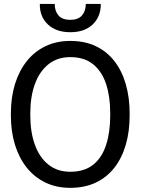

<svg xmlns="http://www.w3.org/2000/svg" viewBox="-20 -925 700 956"><path d="M329.6 10.3Q260.7 10.3 206.1 -16.1Q151.4 -42.5 113 -90.6Q74.7 -138.7 54.4 -204.6Q34.2 -270.5 34.2 -350.1V-360.4Q34.2 -439.5 54.4 -505.6Q74.7 -571.8 113 -620.1Q151.4 -668.5 206.1 -694.8Q260.7 -721.2 329.6 -721.2Q402.3 -721.2 457.5 -694.8Q512.7 -668.5 550 -620.1Q587.4 -571.8 606.4 -505.6Q625.5 -439.5 625.5 -360.4V-350.1Q625.5 -270.5 606.4 -204.6Q587.4 -138.7 550 -90.6Q512.7 -42.5 457.5 -16.1Q402.3 10.3 329.6 10.3ZM329.6 -69.8Q400.4 -69.8 444.1 -105Q487.8 -140.1 508.3 -203.4Q528.8 -266.6 528.8 -350.1V-361.3Q528.8 -444.3 508.1 -507.1Q487.3 -569.8 443.4 -605.2Q399.4 -640.6 329.6 -640.6Q265.6 -640.6 221.2 -605Q176.8 -569.3 153.8 -506.6Q130.9 -443.8 130.9 -361.3V-350.1Q130.9 -267.1 153.8 -203.9Q176.8 -140.6 221.2 -105.2Q265.6 -69.8 329.6 -69.8ZM330.1 -764.6Q259.3 -764.6 218.8 -803Q178.2 -841.3 178.2 -902.3L179.2 -905.3H252.4Q252.4 -870.1 271.2 -848.1Q290 -826.2 330.1 -826.2Q369.1 -826.2 388.2 -848.1Q407.2 -870.1 407.2 -905.3H481L481.9 -902.3Q481.4 -841.3 441.2 -803Q400.9 -764.6 330.1 -764.6Z"/></svg>

Font: Roboto Slab LO
Style: Regular
Weight: 400
Designer: Google
Version: Version 2.000